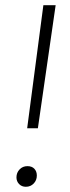

<svg xmlns="http://www.w3.org/2000/svg" viewBox="-20 -704 267 735"><path d="M84 -213 146 -684H193L125 -213ZM43 -25Q43 -43 55 -55.5Q67 -68 85 -68Q102 -68 111.5 -58Q121 -48 121 -32Q121 -14 109 -1.5Q97 11 79 11Q63 11 53 0.5Q43 -10 43 -25Z"/></svg>

Font: Fira Sans Condensed ExtraLight
Style: Italic
Weight: 275
Width: 3
Italic angle: -8°
Designer: Carrois Corporate & Edenspiekermann AG
Foundry: Carrois Corporate GbR & Edenspiekermann AG
Version: Version 4.203